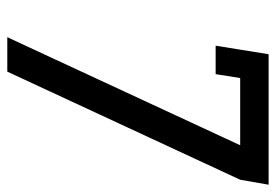

<svg xmlns="http://www.w3.org/2000/svg" viewBox="-138 -638 775 540"><g transform="rotate(90 250.0 -367.5)"><path d="M84 0 118 -73 388 -655H199L188 -586H108L132 -735H499L485 -655L181 0Z"/></g></svg>

Font: Iosevka Slab Medium
Style: Italic
Weight: 500
Italic angle: -9°
Monospace: yes
Designer: Belleve Invis
Foundry: Belleve Invis
Version: Version 11.1.0; ttfautohint (v1.8.3)